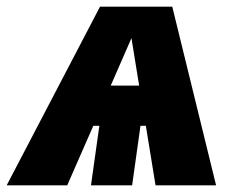

<svg xmlns="http://www.w3.org/2000/svg" viewBox="-74 -554 688 574"><path d="M391 0 362 -178H346L321 0H198L223 -178H205L127 0H-54L225 -534H441L572 0ZM257 -298H342L319 -440Z"/></svg>

Font: Fira Sans Black
Style: Italic
Weight: 900
Italic angle: -8°
Designer: Carrois Corporate & Edenspiekermann AG
Foundry: Carrois Corporate GbR & Edenspiekermann AG
Version: Version 4.203